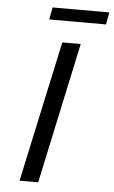

<svg xmlns="http://www.w3.org/2000/svg" viewBox="-56 -854 531 893"><g transform="rotate(5 209.0 -408.0)"><path d="M212 -658H298L157 0H70ZM153 -816H418L407 -759H142Z"/></g></svg>

Font: Ysabeau Medium
Style: Italic
Weight: 500
Italic angle: -12°
Designer: Christian Thalmann (Catharsis Fonts)
Version: Version 0.003